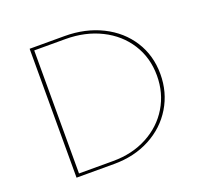

<svg xmlns="http://www.w3.org/2000/svg" viewBox="-116 -789 966 921"><g transform="rotate(-20 367.0 -329.0)"><path d="M124 -658H302Q408 -658 492.5 -616Q577 -574 624.5 -499.5Q672 -425 672 -330Q672 -237 626.5 -161.5Q581 -86 500 -43Q419 0 316 0H124ZM316 -15Q414 -15 491 -56Q568 -97 611 -168.5Q654 -240 654 -329Q654 -420 608.5 -491.5Q563 -563 482.5 -603Q402 -643 301 -643H142V-15Z"/></g></svg>

Font: Ysabeau Thin
Style: Regular
Weight: 200
Designer: Christian Thalmann (Catharsis Fonts)
Version: Version 0.003